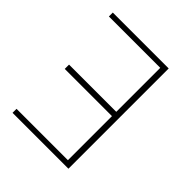

<svg xmlns="http://www.w3.org/2000/svg" viewBox="-183 -765 880 880"><g transform="rotate(45 257.0 -325.0)"><path d="M41 -624.5H374V-339.4H67.9V-311.5H374V-25.9H41V0H403.3V-649.9H41Z"/></g></svg>

Font: Estedad-FD VF
Style: Regular
Weight: 100
Designer: Amin Abedi
Version: Version 7.3